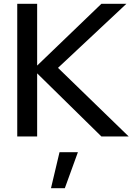

<svg xmlns="http://www.w3.org/2000/svg" viewBox="-20 -720 699 1013"><path d="M71 0ZM71 0V-700H176V-374L515 -700H647L286 -362L659 0H515L176 -333V0ZM294 83H391L322 273H249Z"/></svg>

Font: Red Hat Display Medium
Style: Regular
Weight: 500
Designer: Pentagram / MCKL
Foundry: Pentagram / MCKL
Version: Version 1.005; Red Hat Display Medium